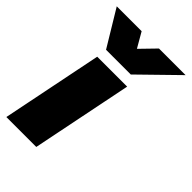

<svg xmlns="http://www.w3.org/2000/svg" viewBox="-223 -782 862 862"><g transform="rotate(45 207.5 -351.0)"><path d="M-11 -702H147L188 -631L257 -702H426L250 -530H93ZM87 -480H277L180 0H-10Z"/></g></svg>

Font: Readiness ExtraBold
Style: Italic
Weight: 800
Italic angle: -12°
Designer: Katatrad Team
Foundry: CadsonDemak
Version: Version 1.00;January 16, 2020;FontCreator 12.0.0.2550 64-bit